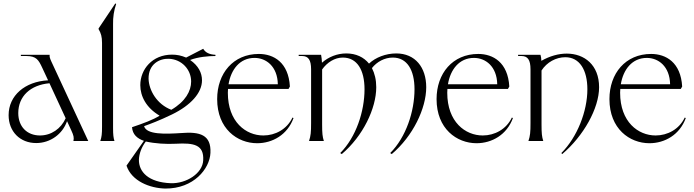

<svg xmlns="http://www.w3.org/2000/svg" viewBox="-20 -818 4029 1114"><path d="M406 0H492L278 -461C269 -481 267 -488 268 -500H101V-493H133C191 -493 204 -470 225 -425L259 -352C124 -345 30 -263 30 -150C30 -55 96 12 190 12C272 12 343 -40 369 -115L393 -63C408 -31 410 -19 406 0ZM86 -162C86 -259 156 -325 267 -335L361 -132C334 -71 277 -32 212 -32C137 -32 86 -83 86 -162Z M562 0H644C638 -20 636 -36 636 -76V-678C635 -716 641 -758 654 -795L649 -798L552 -653V-649C566 -625 572 -605 572 -569V-84C572 -40 570 -24 562 0Z M815 -1 714 143C744 233 849 274 939 276C1104 277 1197 161 1201 69C1206 -36 1140 -55 1031 -46C939 -40 830 -36 816 -86C849 -98 904 -118 978 -154C1087 -207 1152 -279 1152 -352C1152 -395 1131 -437 1083 -470C1130 -488 1190 -493 1230 -493V-500C1194 -502 1172 -513 1159 -535L1060 -484C1031 -496 1007 -501 978 -501C864 -501 794 -416 794 -324C794 -259 829 -192 906 -147C871 -124 809 -101 746 -80C749 -38 776 -14 815 -1ZM826 3C879 15 944 19 1000 16C1106 10 1164 22 1159 112C1156 187 1062 248 971 245C840 240 785 178 786 109C787 74 801 36 826 3ZM842 -361C841 -446 905 -479 960 -477C1034 -474 1089 -415 1089 -345C1089 -290 1056 -229 974 -181C890 -213 844 -294 842 -361Z M1472 13C1561 13 1648 -36 1683 -133L1677 -136C1645 -68 1577 -32 1508 -32C1407 -32 1302 -110 1302 -280L1303 -302H1654L1662 -316C1654 -456 1568 -505 1482 -505C1333 -505 1240 -392 1240 -243C1240 -71 1357 13 1472 13ZM1306 -329C1320 -414 1371 -482 1457 -482C1524 -482 1590 -433 1592 -329Z M2244 70 2253 76C2376 -28 2453 -189 2453 -312C2453 -427 2389 -508 2279 -508C2219 -508 2159 -485 2121 -449C2091 -486 2046 -508 1989 -508C1937 -508 1886 -488 1848 -454C1847 -471 1846 -487 1843 -500H1713V-493H1733C1769 -493 1785 -470 1785 -416V-105C1785 -50 1783 -30 1773 0H1859C1851 -25 1849 -45 1849 -95V-415C1878 -456 1922 -484 1969 -484C2052 -484 2095 -412 2095 -300C2095 -172 2046 -22 1954 70L1963 76C2086 -28 2163 -189 2163 -312C2163 -355 2154 -392 2138 -423C2167 -460 2212 -484 2259 -484C2342 -484 2385 -412 2385 -300C2385 -172 2336 -22 2244 70Z M2745 13C2834 13 2921 -36 2956 -133L2950 -136C2918 -68 2850 -32 2781 -32C2680 -32 2575 -110 2575 -280L2576 -302H2927L2935 -316C2927 -456 2841 -505 2755 -505C2606 -505 2513 -392 2513 -243C2513 -71 2630 13 2745 13ZM2579 -329C2593 -414 2644 -482 2730 -482C2797 -482 2863 -433 2865 -329Z M3237 70 3242 76C3365 -28 3456 -189 3456 -312C3456 -441 3371 -507 3268 -507C3221 -507 3170 -493 3121 -465C3121 -477 3119 -490 3116 -500H2986V-493H3006C3042 -493 3058 -470 3058 -416V-105C3058 -50 3056 -30 3046 0H3132C3124 -25 3122 -45 3122 -95V-409C3153 -457 3206 -486 3260 -486C3343 -486 3388 -412 3388 -300C3388 -172 3329 -22 3237 70Z M3748 13C3837 13 3924 -36 3959 -133L3953 -136C3921 -68 3853 -32 3784 -32C3683 -32 3578 -110 3578 -280L3579 -302H3930L3938 -316C3930 -456 3844 -505 3758 -505C3609 -505 3516 -392 3516 -243C3516 -71 3633 13 3748 13ZM3582 -329C3596 -414 3647 -482 3733 -482C3800 -482 3866 -433 3868 -329Z"/></svg>

Font: Sinistre
Style: Regular
Weight: 400
Designer: Jules Durand
Foundry: Collletttivo
Version: Version 69.420;Glyphs 3.2 (3217)